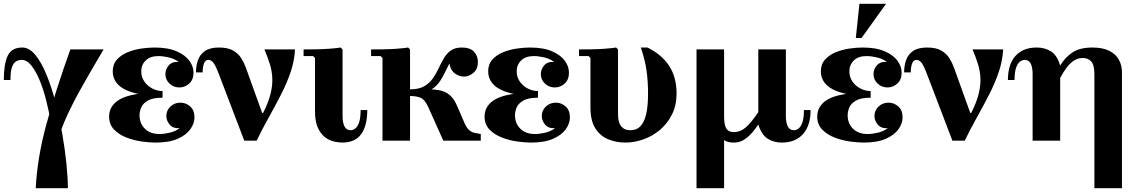

<svg xmlns="http://www.w3.org/2000/svg" viewBox="-20 -740 5992 1010"><path d="M262 120Q265 80 261.5 25Q258 -30 248 -91.5Q238 -153 223 -212Q208 -271 188 -319Q168 -367 144.5 -396Q121 -425 94 -425Q78 -425 64.5 -417Q51 -409 43 -386.5Q35 -364 35 -319H0Q0 -403 20.5 -446.5Q41 -490 97 -490Q134 -490 166 -451Q198 -412 225 -346Q252 -280 272.5 -200Q293 -120 307.5 -36.5Q322 47 329.5 122Q337 197 337 250H262ZM350 -480H525Q461 -372 413 -287Q365 -202 333 -132Q301 -62 283.5 -1Q266 60 262 120V250H168Q176 89 224.5 -88Q273 -265 350 -480Z M554 -127Q554 -180 601.5 -212Q649 -244 755 -251L751 -239Q692 -246 652 -262.5Q612 -279 592.5 -305Q573 -331 573 -364Q573 -402 595 -426.5Q617 -451 651 -465Q685 -479 723 -484.5Q761 -490 792 -490Q864 -490 909.5 -470Q955 -450 976.5 -420Q998 -390 998 -358Q998 -321 975.5 -300.5Q953 -280 924 -280Q893 -280 871.5 -300.5Q850 -321 850 -350Q850 -376 868 -396.5Q886 -417 920 -414Q898 -431 868 -438Q838 -445 813 -445Q770 -445 746.5 -422Q723 -399 723 -365Q723 -335 739 -311.5Q755 -288 781 -274.5Q807 -261 835 -261V-226Q783 -226 757 -210.5Q731 -195 722.5 -174Q714 -153 714 -134Q714 -91 742 -63Q770 -35 819 -35Q843 -35 873 -42Q903 -49 925 -66Q891 -63 873 -84Q855 -105 855 -130Q855 -159 876.5 -179.5Q898 -200 929 -200Q958 -200 980.5 -180Q1003 -160 1003 -122Q1003 -91 981.5 -60.5Q960 -30 915 -10Q870 10 798 10Q768 10 727 4.5Q686 -1 646.5 -16Q607 -31 580.5 -58Q554 -85 554 -127Z M1532 -480Q1529 -420 1508.5 -360Q1488 -300 1457 -240Q1426 -180 1392.5 -120Q1359 -60 1330 0H1265L1359 -146H1364Q1392 -201 1403 -245.5Q1414 -290 1412.5 -328Q1411 -366 1399.5 -403Q1388 -440 1371 -480ZM1132 -490Q1179 -490 1206.5 -474Q1234 -458 1249 -434Q1264 -410 1273 -385L1359 -146L1265 0L1131 -351Q1114 -396 1102 -410.5Q1090 -425 1076 -425Q1060 -425 1053 -406Q1046 -387 1046 -359H1011Q1011 -394 1021.5 -424Q1032 -454 1058.5 -472Q1085 -490 1132 -490Z M1781 10Q1760 10 1735 4Q1710 -2 1688 -19.5Q1666 -37 1651.5 -69.5Q1637 -102 1637 -155V-435L1627 -445H1577V-480Q1603 -480 1639 -480.5Q1675 -481 1710.5 -483.5Q1746 -486 1772 -490L1782 -480V-129Q1782 -96 1792 -75.5Q1802 -55 1824 -55Q1838 -55 1850 -65Q1862 -75 1869.5 -98Q1877 -121 1877 -161H1912Q1912 -79 1880 -34.5Q1848 10 1781 10Z M1992 0V-435L1982 -445H1932V-480Q1958 -480 1994 -480.5Q2030 -481 2065.5 -483.5Q2101 -486 2127 -490L2137 -480V0ZM2312 0 2234 -174Q2215 -217 2192 -226Q2169 -235 2137 -235V-270H2237Q2273 -270 2300.5 -263Q2328 -256 2348.5 -237.5Q2369 -219 2384 -184L2426 -87Q2436 -66 2448 -55.5Q2460 -45 2475 -41.5Q2490 -38 2509 -35V0ZM2137 -246V-270Q2183 -270 2211 -286Q2239 -302 2256.5 -327Q2274 -352 2287 -380Q2300 -408 2314.5 -433Q2329 -458 2351 -474Q2373 -490 2409 -490Q2453 -490 2473.5 -468Q2494 -446 2494 -414Q2494 -377 2470.5 -357Q2447 -337 2421 -337Q2396 -337 2373 -353.5Q2350 -370 2344 -406Q2331 -381 2320 -358Q2309 -335 2295.5 -314.5Q2282 -294 2262.5 -278.5Q2243 -263 2212.5 -254.5Q2182 -246 2137 -246Z M2529 -127Q2529 -180 2576.5 -212Q2624 -244 2730 -251L2726 -239Q2667 -246 2627 -262.5Q2587 -279 2567.5 -305Q2548 -331 2548 -364Q2548 -402 2570 -426.5Q2592 -451 2626 -465Q2660 -479 2698 -484.5Q2736 -490 2767 -490Q2839 -490 2884.5 -470Q2930 -450 2951.5 -420Q2973 -390 2973 -358Q2973 -321 2950.5 -300.5Q2928 -280 2899 -280Q2868 -280 2846.5 -300.5Q2825 -321 2825 -350Q2825 -376 2843 -396.5Q2861 -417 2895 -414Q2873 -431 2843 -438Q2813 -445 2788 -445Q2745 -445 2721.5 -422Q2698 -399 2698 -365Q2698 -335 2714 -311.5Q2730 -288 2756 -274.5Q2782 -261 2810 -261V-226Q2758 -226 2732 -210.5Q2706 -195 2697.5 -174Q2689 -153 2689 -134Q2689 -91 2717 -63Q2745 -35 2794 -35Q2818 -35 2848 -42Q2878 -49 2900 -66Q2866 -63 2848 -84Q2830 -105 2830 -130Q2830 -159 2851.5 -179.5Q2873 -200 2904 -200Q2933 -200 2955.5 -180Q2978 -160 2978 -122Q2978 -91 2956.5 -60.5Q2935 -30 2890 -10Q2845 10 2773 10Q2743 10 2702 4.5Q2661 -1 2621.5 -16Q2582 -31 2555.5 -58Q2529 -85 2529 -127Z M3269 10Q3222 10 3180 -7Q3138 -24 3112 -64.5Q3086 -105 3086 -175V-435L3076 -445H3026V-480Q3052 -480 3088 -480.5Q3124 -481 3159.5 -483.5Q3195 -486 3221 -490L3231 -480V-149Q3231 -142 3231.5 -126.5Q3232 -111 3237.5 -94.5Q3243 -78 3257 -66.5Q3271 -55 3297 -55Q3318 -55 3334.5 -64.5Q3351 -74 3363.5 -96.5Q3376 -119 3382.5 -156.5Q3389 -194 3389 -250Q3389 -309 3381.5 -365.5Q3374 -422 3351 -490H3386Q3461 -453 3500 -393.5Q3539 -334 3539 -248Q3539 -186 3515 -138Q3491 -90 3452 -57Q3413 -24 3365 -7Q3317 10 3269 10Z M3969 -85Q3941 -42 3909.5 -16Q3878 10 3841 10Q3807 10 3788 -3.5Q3769 -17 3760.5 -38.5Q3752 -60 3750.5 -84.5Q3749 -109 3749 -130H3644V-480H3789V-130Q3789 -82 3801 -63.5Q3813 -45 3841 -45Q3873 -45 3901 -68Q3929 -91 3969 -150ZM3789 -348V250H3644V-348ZM4093 10Q4050 10 4018 -10.5Q3986 -31 3969 -85V-480H4114V-129Q4114 -96 4124 -75.5Q4134 -55 4156 -55Q4170 -55 4182 -65Q4194 -75 4201.5 -98Q4209 -121 4209 -161H4244Q4244 -79 4204 -34.5Q4164 10 4093 10Z M4279 -127Q4279 -180 4326.5 -212Q4374 -244 4480 -251L4476 -239Q4417 -246 4377 -262.5Q4337 -279 4317.5 -305Q4298 -331 4298 -364Q4298 -402 4320 -426.5Q4342 -451 4376 -465Q4410 -479 4448 -484.5Q4486 -490 4517 -490Q4589 -490 4634.5 -470Q4680 -450 4701.5 -420Q4723 -390 4723 -358Q4723 -321 4700.5 -300.5Q4678 -280 4649 -280Q4618 -280 4596.5 -300.5Q4575 -321 4575 -350Q4575 -376 4593 -396.5Q4611 -417 4645 -414Q4623 -431 4593 -438Q4563 -445 4538 -445Q4495 -445 4471.5 -422Q4448 -399 4448 -365Q4448 -335 4464 -311.5Q4480 -288 4506 -274.5Q4532 -261 4560 -261V-226Q4508 -226 4482 -210.5Q4456 -195 4447.5 -174Q4439 -153 4439 -134Q4439 -91 4467 -63Q4495 -35 4544 -35Q4568 -35 4598 -42Q4628 -49 4650 -66Q4616 -63 4598 -84Q4580 -105 4580 -130Q4580 -159 4601.5 -179.5Q4623 -200 4654 -200Q4683 -200 4705.5 -180Q4728 -160 4728 -122Q4728 -91 4706.5 -60.5Q4685 -30 4640 -10Q4595 10 4523 10Q4493 10 4452 4.5Q4411 -1 4371.5 -16Q4332 -31 4305.5 -58Q4279 -85 4279 -127ZM4482 -540 4501 -720H4641L4512 -540Z M5257 -480Q5254 -420 5233.5 -360Q5213 -300 5182 -240Q5151 -180 5117.5 -120Q5084 -60 5055 0H4990L5084 -146H5089Q5117 -201 5128 -245.5Q5139 -290 5137.5 -328Q5136 -366 5124.5 -403Q5113 -440 5096 -480ZM4857 -490Q4904 -490 4931.5 -474Q4959 -458 4974 -434Q4989 -410 4998 -385L5084 -146L4990 0L4856 -351Q4839 -396 4827 -410.5Q4815 -425 4801 -425Q4785 -425 4778 -406Q4771 -387 4771 -359H4736Q4736 -394 4746.5 -424Q4757 -454 4783.5 -472Q4810 -490 4857 -490Z M5737 250V-350Q5737 -398 5720.5 -416.5Q5704 -435 5675 -435Q5644 -435 5616.5 -412Q5589 -389 5557 -330V-395Q5580 -435 5619 -462.5Q5658 -490 5727 -490Q5781 -490 5815.5 -472.5Q5850 -455 5866 -425.5Q5882 -396 5882 -360V250ZM5412 0V-351Q5412 -384 5402.5 -404.5Q5393 -425 5370 -425Q5357 -425 5344.5 -415Q5332 -405 5324.5 -382Q5317 -359 5317 -319H5282Q5282 -402 5322 -446Q5362 -490 5433 -490Q5477 -490 5509 -469.5Q5541 -449 5557 -395V0Z"/></svg>

Font: Brygada 1918
Style: Regular
Weight: 400
Designer: Mateusz Machalski | Borys Kosmynka | Przemek Hoffer
Foundry: NIEPODLEGLA 2018
Version: Version 3.006